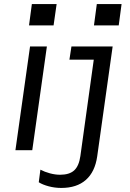

<svg xmlns="http://www.w3.org/2000/svg" viewBox="-20 -740 640 946"><path d="M56 0 128 -511H211L139 0ZM123 -615 137 -720H259L244 -615ZM282 186Q250 186 220 178Q190 170 171 158L179 96Q200 107 226 114Q252 121 276 121Q322 121 345.5 99.5Q369 78 376 29L442 -446H322L332 -511H535L459 30Q448 107 403 146.5Q358 186 282 186ZM443 -615 457 -720H579L565 -615Z"/></svg>

Font: Chivo Mono Medium Light
Style: Italic
Weight: 300
Italic angle: -8.05°
Monospace: yes
Version: Version 1.008